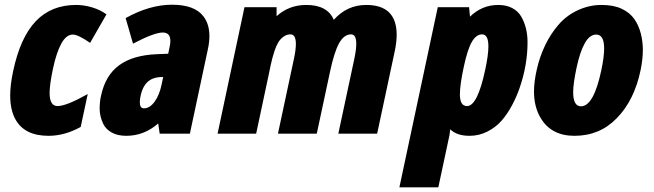

<svg xmlns="http://www.w3.org/2000/svg" viewBox="-20 -575 2814 826"><path d="M193.4 -175.3Q193.4 -118.7 227.5 -118.7Q265.6 -118.7 357.4 -170.4L327.1 -28.8Q257.8 9.3 189 9.3Q85.4 9.3 46.4 -61.5Q23.9 -102.1 23.9 -164.1Q23.9 -210.4 36.6 -269Q66.9 -413.1 133.5 -483.4Q200.2 -553.7 307.6 -553.7Q341.3 -553.7 376.5 -543.2Q411.6 -532.7 438 -513.2L367.7 -390.6Q315.9 -426.3 293.5 -426.3Q265.1 -426.3 243.9 -387.7Q222.7 -349.1 208 -280Q193.4 -210.9 193.4 -175.3Z M520.5 -497.1Q623.5 -554.7 720.2 -554.7Q816.9 -554.7 855 -504.9Q880.9 -471.7 880.9 -419.4Q880.9 -393.1 874 -361.8L796.9 0H667L660.6 -43.9Q600.1 9.3 522.9 9.3Q485.4 9.3 459.7 -5.4Q434.1 -20 423.3 -43.9Q408.7 -75.7 408.7 -107.4Q408.7 -139.2 415 -164.6Q433.6 -251 492.4 -294.2Q551.3 -337.4 653.3 -341.8L703.6 -343.8L709.5 -372.1Q712.9 -387.2 712.9 -398.9Q712.9 -435.1 680.2 -435.1Q643.6 -435.1 552.2 -387.2ZM581.5 -135.3Q581.5 -108.9 599.1 -108.9Q624 -108.9 644.8 -137Q665.5 -165 675.3 -211.4L682.1 -243.7Q676.3 -243.2 665.5 -243.2Q600.6 -237.8 585 -163.6Q581.5 -147 581.5 -135.3Z M1169.9 -543.9V-505.4Q1223.1 -553.7 1297.9 -553.7Q1388.7 -553.7 1416 -489.7Q1472.7 -553.7 1555.7 -553.7Q1686.5 -553.7 1686.5 -425.3Q1686.5 -392.6 1677.7 -352.1L1602.5 0H1435.5L1504.4 -322.3Q1512.7 -361.8 1512.7 -386.7Q1512.7 -427.2 1490.2 -427.2Q1460 -427.2 1438.7 -388.9Q1417.5 -350.6 1399.4 -264.6L1342.8 0H1175.8L1244.6 -322.3Q1252.9 -361.3 1252.9 -385.7Q1252.9 -427.2 1229.5 -427.2Q1213.4 -427.2 1199.7 -417.2Q1186 -407.2 1177.5 -393.3Q1168.9 -379.4 1161.1 -356.4Q1150.4 -323.2 1144.5 -294.7Q1138.7 -266.1 1137.7 -261.7L1082 0H916L1031.7 -543.9Z M2123.5 -553.7Q2158.2 -553.7 2183.3 -540.5Q2208.5 -527.3 2221.9 -504.4Q2235.4 -481.4 2242.4 -453.9Q2249.5 -426.3 2249.5 -393.1Q2249.5 -295.9 2215.8 -197.8Q2203.6 -161.1 2183.1 -122.6Q2162.6 -84 2137.5 -55.4Q2112.3 -26.9 2076.4 -8.8Q2040.5 9.3 2000 9.3Q1945.3 9.3 1917 -18.6Q1915.5 -2.9 1913.6 6.8L1865.7 231H1698.2L1863.3 -543.9H1998L2002 -503.4Q2053.7 -553.7 2123.5 -553.7ZM1958.5 -168.9Q1958.5 -118.7 1989.3 -118.7Q2034.2 -118.7 2067.4 -274.9Q2081.1 -338.4 2081.1 -375.5Q2081.1 -427.2 2054.2 -427.2Q2028.8 -427.2 2010 -395Q1991.2 -362.8 1974.9 -286.1Q1958.5 -209.5 1958.5 -168.9Z M2745.6 -361.3Q2745.6 -319.8 2735.8 -272.9Q2709 -143.6 2633.3 -66.4Q2560.1 9.3 2451.2 9.3Q2351.1 9.3 2305.7 -67.9Q2277.3 -115.2 2277.3 -181.6Q2277.3 -223.6 2289.6 -277.3Q2301.8 -331.1 2325.2 -380.1Q2348.6 -429.2 2383.1 -469Q2417.5 -508.8 2466.3 -531.2Q2515.1 -553.7 2567.4 -553.7Q2619.6 -553.7 2654.3 -537.4Q2689 -521 2708.3 -493.9Q2727.5 -466.8 2736.6 -431.6Q2745.6 -396.5 2745.6 -361.3ZM2544.9 -426.3Q2516.6 -426.3 2495.6 -388.7Q2474.6 -351.1 2460.2 -282.7Q2445.8 -214.4 2445.8 -178.2Q2445.8 -117.7 2479.5 -117.7Q2534.2 -117.7 2566.9 -272.9Q2579.1 -330.6 2579.1 -366.2Q2579.1 -426.3 2544.9 -426.3Z"/></svg>

Font: Open Sans Hebrew Condensed Extra Bold
Style: Italic
Weight: 800
Width: 3
Italic angle: -12°
Foundry: Ascender Corporation, Yanek Iontef
Version: Version 2.001;PS 002.001;hotconv 1.0.70;makeotf.lib2.5.58329